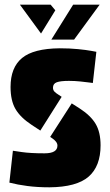

<svg xmlns="http://www.w3.org/2000/svg" viewBox="-20 -789 469 819"><path d="M243 -376 152 -232 114 -257Q67 -288 46 -324Q25 -360 25 -418Q25 -501 74 -541.5Q123 -582 235 -583Q277 -583 312.5 -579.5Q348 -576 369.5 -572Q391 -568 391 -568L376 -435Q376 -435 361 -437Q346 -439 322.5 -441.5Q299 -444 274 -444Q238 -444 222 -438Q206 -432 206 -415Q206 -405 212 -398.5Q218 -392 231 -384ZM194 -205 286 -348 319 -327Q367 -296 388 -260.5Q409 -225 409 -169Q409 -80 358 -35.5Q307 9 191 10Q140 10 97.5 4.5Q55 -1 20 -10L35 -146Q35 -146 72 -140.5Q109 -135 170 -135Q225 -135 225 -168Q225 -185 200 -201ZM155 -646 65 -769H196L216 -745ZM292 -769H405L296 -620H199Z"/></svg>

Font: Protest Guerrilla
Style: Regular
Weight: 400
Designer: Octavio Pardo
Foundry: Ashler Design
Version: Version 2.005; ttfautohint (v1.8.4.7-5d5b)